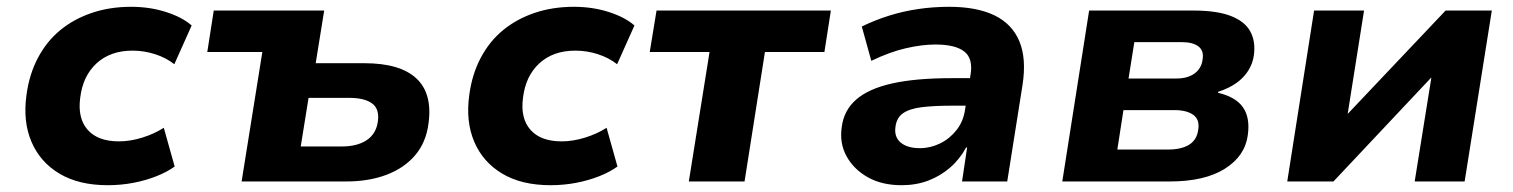

<svg xmlns="http://www.w3.org/2000/svg" viewBox="-20 -534 4452 565"><path d="M297 11Q212 11 155 -23Q98 -57 72.5 -117Q47 -177 58 -255Q66 -315 91.5 -363.5Q117 -412 157 -445Q197 -478 250 -496Q303 -514 366 -514Q421 -514 469 -498.5Q517 -483 544 -459L493 -345Q469 -364 436.5 -374.5Q404 -385 370 -385Q337 -385 310.5 -375.5Q284 -366 264 -347.5Q244 -329 232 -304Q220 -279 216 -246Q208 -186 238 -152Q268 -118 330 -118Q363 -118 398.5 -129Q434 -140 462 -158L494 -44Q472 -28 440.5 -15.5Q409 -3 372.5 4Q336 11 297 11Z M691 0 752 -381H590L609 -503H934L909 -348H1052Q1157 -348 1205 -303.5Q1253 -259 1241 -171Q1234 -115 1201.5 -77Q1169 -39 1117 -19.5Q1065 0 999 0ZM865 -103H986Q1031 -103 1059 -121.5Q1087 -140 1092 -177Q1097 -214 1074.5 -230Q1052 -246 1008 -246H888Z M1600 11Q1515 11 1458 -23Q1401 -57 1375.5 -117Q1350 -177 1361 -255Q1369 -315 1394.5 -363.5Q1420 -412 1460 -445Q1500 -478 1553 -496Q1606 -514 1669 -514Q1724 -514 1772 -498.5Q1820 -483 1847 -459L1796 -345Q1772 -364 1739.5 -374.5Q1707 -385 1673 -385Q1640 -385 1613.5 -375.5Q1587 -366 1567 -347.5Q1547 -329 1535 -304Q1523 -279 1519 -246Q1511 -186 1541 -152Q1571 -118 1633 -118Q1666 -118 1701.5 -129Q1737 -140 1765 -158L1797 -44Q1775 -28 1743.5 -15.5Q1712 -3 1675.5 4Q1639 11 1600 11Z M2007 0 2068 -381H1892L1912 -503H2425L2406 -381H2231L2171 0Z M2633 11Q2575 11 2533.5 -12.5Q2492 -36 2471 -74.5Q2450 -113 2457 -160Q2463 -209 2499.5 -241Q2536 -273 2605.5 -288.5Q2675 -304 2780 -304H2854L2842 -223H2780Q2728 -223 2692 -218.5Q2656 -214 2637 -200.5Q2618 -187 2615 -160Q2611 -131 2630.5 -114.5Q2650 -98 2687 -98Q2718 -98 2746.5 -112Q2775 -126 2795 -151.5Q2815 -177 2820 -212L2836 -314Q2844 -362 2817.5 -382.5Q2791 -403 2733 -403Q2693 -403 2645.5 -392Q2598 -381 2544 -355L2516 -456Q2555 -475 2596.5 -488Q2638 -501 2682.5 -507.5Q2727 -514 2773 -514Q2854 -514 2906 -489Q2958 -464 2979.5 -413Q3001 -362 2989 -284L2944 0H2811L2826 -100H2823Q2804 -65 2775.5 -40.5Q2747 -16 2711.5 -2.5Q2676 11 2633 11Z M3106 0 3185 -503H3491Q3561 -503 3602 -487Q3643 -471 3659 -442Q3675 -413 3670 -373Q3667 -348 3653.5 -326.5Q3640 -305 3618 -289.5Q3596 -274 3565 -264L3564 -261Q3616 -249 3637.5 -218.5Q3659 -188 3652 -137Q3644 -75 3584.5 -37.5Q3525 0 3422 0ZM3268 -94H3418Q3456 -94 3479 -108Q3502 -122 3506 -152Q3511 -182 3491.5 -196Q3472 -210 3436 -210H3286ZM3301 -303H3442Q3475 -303 3495.5 -318Q3516 -333 3519 -360Q3523 -385 3506.5 -397.5Q3490 -410 3458 -410H3318Z M3768 0 3847 -503H3994L3946 -200H3947L4234 -503H4370L4290 0H4143L4192 -305H4191L3904 0Z"/></svg>

Font: Nunito Sans 7pt ExtraBold
Style: Italic
Weight: 800
Italic angle: -9°
Designer: Vernon Adams
Foundry: Vernon Adams
Version: Version 3.101;gftools[0.9.27]